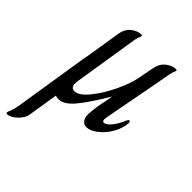

<svg xmlns="http://www.w3.org/2000/svg" viewBox="-207 -571 893 893"><g transform="rotate(45 239.5 -124.0)"><path d="M436 -142 434 -126Q427 -90 406 -59Q385 -28 358.5 -9Q332 10 310 10Q293 10 283 -3Q273 -16 273 -40L274 -52Q276 -86 287 -137L294 -174H293Q237 -80 199 -35Q161 10 126 10Q114 10 106 6L82 156Q78 180 53 204Q28 228 6 228Q0 228 0 222Q0 219 6.5 203.5Q13 188 17 164L78 -221L79 -222L108 -402Q114 -439 138.5 -457.5Q163 -476 186 -476Q192 -476 192 -471Q192 -468 188 -459Q184 -450 182 -439L131 -118Q129 -102 129 -97Q129 -69 153 -69Q181 -69 217.5 -113.5Q254 -158 283.5 -220.5Q313 -283 321 -329L335 -402Q342 -439 366.5 -457.5Q391 -476 414 -476Q420 -476 420 -471Q420 -468 416 -459Q412 -450 410 -439L388 -319Q361 -174 350 -119Q343 -84 343 -76Q343 -62 352 -62Q368 -62 388 -87.5Q408 -113 419 -143Q425 -154 429 -154Q436 -154 436 -142Z"/></g></svg>

Font: Charm
Style: Regular
Weight: 400
Designer: Katatrad Aksorn Co.,Ltd.
Foundry: Cadson Demak Co.,Ltd.
Version: Version 1.001